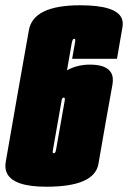

<svg xmlns="http://www.w3.org/2000/svg" viewBox="-52 -701 485 728"><path d="M124 7Q0.5 7 -25 -43Q-35 -62 -30 -88.5Q-13.5 -184 13.5 -338Q41 -492 57.5 -586.5Q74 -681 252 -681Q388 -681 409.5 -631.5Q415.5 -617 412.5 -599Q398 -517 391.5 -478H221.5Q230.5 -531 233 -542.5Q234.5 -551 231.5 -553.5Q230.5 -554 229 -554Q223 -554 220 -537.5Q218 -527.5 202 -434.5Q241.5 -456 288.5 -456Q349 -456 367.5 -428Q379.5 -410.5 374.5 -381Q361 -306 348.5 -236Q336.5 -166 321.2 -79.5Q306 7 124 7ZM182 -322.5Q179.5 -307.5 176.5 -291Q150.5 -143 148.5 -131.5Q146.5 -123 149.5 -120.5Q150.5 -120 152 -120Q158 -120 160.2 -131.5Q162.5 -143 176 -221Q191.5 -309 193.5 -320Q195 -328 192 -330.5Q191 -331 189.5 -331Q184 -331 182 -322.5Z"/></svg>

Font: Anybody UltraCondensed Black
Style: Italic
Weight: 900
Width: 1
Italic angle: -10°
Designer: Tyler Finck
Foundry: Etcetera Type Company
Version: Version 1.010; ttfautohint (v1.8.3) -l 8 -r 50 -G 200 -x 14 